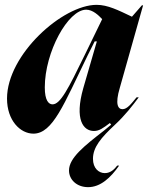

<svg xmlns="http://www.w3.org/2000/svg" viewBox="-20 -540 611 793"><path d="M197 -109C181 -109 165 -125 165 -179C165 -325 261 -500 336 -500C363 -500 387 -477 402 -461L331 -315C261 -171 229 -109 197 -109ZM9 -133C9 -42 64 12 118 12C198 12 244 -110 341 -309L371 -369H380L324 -176C287 -46 324 1 368 1C390 1 406 -11 434 -32L439 -25L410 -1C329 62 265 112 265 164C265 202 297 233 344 233C395 233 437 194 472 144H464C454 157 438 175 413 175C388 175 364 155 364 116C364 68 397 29 455 -25C496 -63 527 -103 553 -138H544C522 -111 505 -89 486 -89C468 -89 454 -108 475 -178L571 -518H566L525 -471C468 -498 425 -520 379 -520C238 -520 9 -314 9 -133Z"/></svg>

Font: Nyght Serif Bold Italic
Style: Regular
Weight: 700
Italic angle: -16°
Designer: Maksym Kobuzan
Version: Version 0.410;Glyphs 3.1.2 (3151)